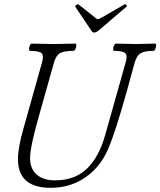

<svg xmlns="http://www.w3.org/2000/svg" viewBox="-20 -874 758 907"><path d="M411.1 -730 335.9 -841.8Q333.5 -845.7 340.6 -850.8Q347.7 -856 351.1 -853L431.2 -789.1Q439 -783.2 441.9 -783.2Q446.8 -783.2 457 -789.1L567.9 -853Q571.3 -855 574.5 -853Q577.6 -851.1 578.6 -848.1Q579.6 -845.2 578.1 -842.8L444.8 -729Q433.1 -720.2 424.8 -720.2Q416.5 -720.2 411.1 -730ZM219.2 13.2Q64.9 13.2 64.9 -122.1Q64.9 -175.8 89.8 -263.2L178.2 -578.1Q188 -611.3 176.3 -622.6Q164.6 -633.8 121.1 -633.8Q117.2 -635.3 117.2 -642.8Q117.2 -650.4 121.1 -659.2Q125 -668 128.9 -668Q199.2 -666 233.9 -666Q268.6 -666 336.9 -668Q340.8 -666.5 340.6 -658.9Q340.3 -651.4 336.2 -642.6Q332 -633.8 328.1 -633.8Q282.2 -633.8 263.4 -622.8Q244.6 -611.8 234.9 -578.1L167 -336.9Q122.1 -181.6 122.1 -127Q122.1 -76.2 153.6 -49.1Q185.1 -22 238.8 -22Q333 -22 390.1 -76.7Q447.3 -131.3 477.1 -236.8L573.2 -578.1Q583.5 -611.3 571.8 -622.6Q560.1 -633.8 518.1 -633.8Q514.2 -635.3 514.4 -642.8Q514.6 -650.4 518.6 -659.2Q522.5 -668 526.9 -668Q588.4 -666 621.1 -666Q652.3 -666 713.9 -668Q717.8 -666.5 717.5 -658.9Q717.3 -651.4 713.6 -642.6Q710 -633.8 706.1 -633.8Q663.1 -633.8 644.5 -622.6Q626 -611.3 616.2 -578.1L577.1 -436Q525.4 -251.5 492.2 -172.9Q455.1 -85.9 383.8 -36.4Q312.5 13.2 219.2 13.2Z"/></svg>

Font: Junicode SmCond Light
Style: Italic
Weight: 300
Width: 4
Italic angle: -11°
Designer: Peter S. Baker
Version: Version 2.206